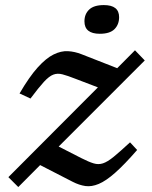

<svg xmlns="http://www.w3.org/2000/svg" viewBox="-20 -723 600 756"><path d="M13 -25.5 365.5 -379 276.5 -413Q246 -425 226.2 -430.2Q206.5 -435.5 190 -429.2Q173.5 -423 153 -400.8Q132.5 -378.5 100 -335L57 -355Q95.5 -421 128.5 -457.5Q161.5 -494 191 -508.5Q220.5 -523 247.5 -521.5Q274.5 -520 301 -509.5L441.5 -454.5L511.5 -525L550 -485L211 -146L300 -100.5Q329.5 -85.5 348.5 -79.8Q367.5 -74 385.2 -79.8Q403 -85.5 427.5 -105.5Q452 -125.5 492 -162.5L520 -132.5Q470 -75 433.5 -42.8Q397 -10.5 368.8 1.2Q340.5 13 316.2 9.5Q292 6 266.5 -7L138 -73L52 13.5ZM373 -590Q312.5 -590 312.5 -639Q312.5 -667.5 331 -685.2Q349.5 -703 389 -703Q449 -703 449 -655.5Q449 -626.5 430.8 -608.2Q412.5 -590 373 -590Z"/></svg>

Font: Newsreader Caption
Style: Italic
Weight: 400
Italic angle: -17°
Designer: Hugues Gentile
Foundry: Production Type
Version: Version 1.001